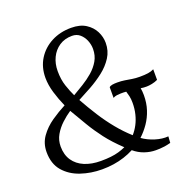

<svg xmlns="http://www.w3.org/2000/svg" viewBox="-134 -879 993 1015"><g transform="rotate(-20 362.5 -371.0)"><path d="M271.5 8Q209 8 152.8 -11Q96.5 -30 61.2 -71Q26 -112 26 -178Q26 -227 52.8 -264.5Q79.5 -302 119.8 -329.8Q160 -357.5 200 -378Q181.5 -419 168 -464Q154.5 -509 154.5 -549Q154.5 -609 183 -654.5Q211.5 -700 260.8 -725.8Q310 -751.5 372 -751.5Q422 -751.5 454 -731Q486 -710.5 501.8 -679.2Q517.5 -648 517.5 -614.5Q517.5 -569.5 494.5 -533.5Q471.5 -497.5 435.2 -469.2Q399 -441 358.5 -418.5Q318 -396 283 -378Q312 -326 343.2 -277Q374.5 -228 409.8 -185Q445 -142 484.5 -106.5Q502 -126 515 -150.8Q528 -175.5 535.2 -205Q542.5 -234.5 542.5 -268Q542.5 -289.5 538.8 -305.8Q535 -322 531 -334.5Q523 -335.5 516.5 -335.5Q510 -335.5 500 -335.5Q489.5 -335.5 477.5 -333.8Q465.5 -332 457 -326.5V-386.5Q463 -392.5 474.5 -394.5Q486 -396.5 503 -396.5Q525 -396.5 544 -393.5Q563 -390.5 582.8 -387.2Q602.5 -384 626 -384Q654.5 -384 672.8 -386.8Q691 -389.5 705.5 -397V-337.5Q690 -330 672.2 -326.5Q654.5 -323 642 -323Q632.5 -323 625.5 -323.5Q618.5 -324 609 -325.5Q610.5 -317.5 611.5 -307.2Q612.5 -297 612.5 -285.5Q612.5 -241.5 600.2 -204Q588 -166.5 566.5 -135.2Q545 -104 518 -79Q548 -57.5 586.8 -45.5Q625.5 -33.5 659.5 -36.5L657 -0.5Q638 4.5 622.8 6.8Q607.5 9 595.2 9.5Q583 10 572.5 10Q541.5 10 510.2 -0.8Q479 -11.5 452.5 -34Q426 -20 397.2 -10.8Q368.5 -1.5 337.5 3.2Q306.5 8 271.5 8ZM280.5 -36Q311.5 -36 336.2 -38.8Q361 -41.5 381.8 -47.5Q402.5 -53.5 421 -62Q369 -111 334.5 -156.2Q300 -201.5 273.2 -246.8Q246.5 -292 218 -340.5Q191.5 -323 165.8 -299Q140 -275 123 -245.5Q106 -216 106 -180.5Q106 -133.5 128 -101.2Q150 -69 189.2 -52.5Q228.5 -36 280.5 -36ZM266 -411Q294 -427.5 324.8 -446.2Q355.5 -465 382.5 -488.2Q409.5 -511.5 426.5 -540.8Q443.5 -570 443.5 -607.5Q443.5 -631.5 434 -655Q424.5 -678.5 406.5 -694.2Q388.5 -710 362 -710Q320.5 -710 290.2 -689.8Q260 -669.5 243.8 -635.8Q227.5 -602 227.5 -560.5Q227.5 -513 240 -475.8Q252.5 -438.5 266 -411Z"/></g></svg>

Font: Merriweather Light 18pt Light
Style: Italic
Weight: 300
Italic angle: -7.8°
Version: Version 2.101